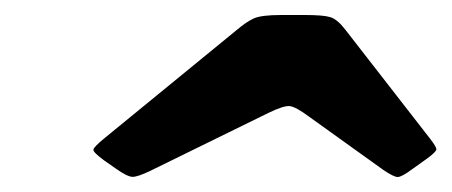

<svg xmlns="http://www.w3.org/2000/svg" viewBox="-20 -790 602 256"><path d="M338 -639.5 181 -562.5Q163.5 -554 156.5 -554.2Q149.5 -554.5 134 -565.5L119 -576Q104 -587 104.5 -590.5Q105 -594 119 -605.5L295 -749.5Q308.5 -761 318.5 -765.5Q328.5 -770 355 -770H386Q411 -770 420.2 -767.2Q429.5 -764.5 440 -751L553.5 -605Q562 -594 561.8 -590.8Q561.5 -587.5 550 -579L529 -564Q515.5 -554 510.2 -554Q505 -554 491 -563.5L392 -634.5Q374.5 -647.5 366.5 -648.5Q358.5 -649.5 338 -639.5Z"/></svg>

Font: Besley* Fatface
Style: Italic
Weight: 900
Italic angle: -13°
Designer: Owen Earl
Foundry: indestructible type*
Version: Version 3.000; ttfautohint (v1.8.3)